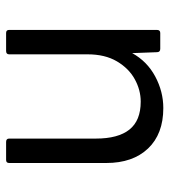

<svg xmlns="http://www.w3.org/2000/svg" viewBox="17 -562 555 629"><g transform="rotate(-90 294.5 -247.5)"><path d="M75 -177V-495Q75 -505 85 -505H144Q155 -505 155 -495V-211Q155 -138 184.5 -101Q214 -64 276 -64Q314 -64 349.5 -83.5Q385 -103 408 -142Q431 -181 431 -238V-495Q431 -505 442 -505H501Q511 -505 511 -495V-11Q511 0 501 0H449Q438 0 438 -11L435 -92Q408 -43 358.5 -16.5Q309 10 255 10Q170 10 122.5 -40Q75 -90 75 -177Z"/></g></svg>

Font: LINE Seed Sans TH
Style: Regular
Weight: 400
Designer: Dalton Maag Ltd | Thai characters by Cadson Demak Co.,Ltd.
Foundry: Dalton Maag Ltd
Version: Version 1.002